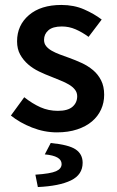

<svg xmlns="http://www.w3.org/2000/svg" viewBox="-20 -523 471 776"><path d="M210 12Q159 12 109.5 -7.5Q60 -27 24 -56L78 -130Q111 -104 143.5 -89.5Q176 -75 214 -75Q254 -75 273 -91.5Q292 -108 292 -134Q292 -149 283 -160.5Q274 -172 259 -181Q244 -190 225 -197.5Q206 -205 187 -213Q163 -222 138 -234Q113 -246 93.5 -263Q74 -280 61.5 -302.5Q49 -325 49 -356Q49 -421 97 -462Q145 -503 228 -503Q279 -503 320 -485Q361 -467 391 -444L338 -374Q312 -393 285.5 -404.5Q259 -416 230 -416Q193 -416 175.5 -400.5Q158 -385 158 -362Q158 -347 166.5 -336.5Q175 -326 189 -318Q203 -310 221.5 -303Q240 -296 260 -289Q285 -280 310 -268.5Q335 -257 355.5 -240Q376 -223 388.5 -198.5Q401 -174 401 -140Q401 -108 388.5 -80.5Q376 -53 352 -32.5Q328 -12 292 0Q256 12 210 12ZM133 233 123 183Q184 179 206.5 169Q229 159 229 140Q229 107 161 101L185 55Q258 62 286 81Q314 100 314 135Q314 183 267 206Q220 229 133 233Z"/></svg>

Font: Processing Sans Pro Semibold
Style: Regular
Weight: 600
Designer: Paul D. Hunt
Foundry: Adobe Systems Incorporated
Version: Version 2.020;PS 2.000;hotconv 1.0.86;makeotf.lib2.5.63406